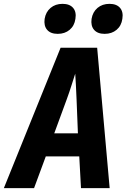

<svg xmlns="http://www.w3.org/2000/svg" viewBox="-39 -978 659 998"><path d="M-19 0 276 -730H466L531 0H382L373 -165H199L138 0ZM243 -285H366L359 -461Q358 -499 355.5 -536.5Q353 -574 352 -595Q345 -574 333.5 -537Q322 -500 308 -462ZM505 -802Q468 -802 450 -823Q432 -844 437 -880Q443 -916 468 -937Q493 -958 530 -958Q567 -958 585 -937Q603 -916 597 -880Q592 -844 567 -823Q542 -802 505 -802ZM261 -802Q224 -802 206 -823Q188 -844 193 -880Q199 -916 224 -937Q249 -958 286 -958Q323 -958 341 -937Q359 -916 353 -880Q348 -844 323 -823Q298 -802 261 -802Z"/></svg>

Font: JetBrains Mono NL ExtraBold
Style: Italic
Weight: 800
Italic angle: -9°
Monospace: yes
Designer: Philipp Nurullin, Konstantin Bulenkov
Foundry: JetBrains
Version: Version 2.305; ttfautohint (v1.8.4.7-5d5b)